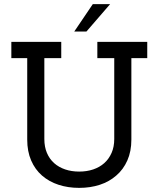

<svg xmlns="http://www.w3.org/2000/svg" viewBox="-20 -903 769 931"><path d="M544 -52Q510 -22 464 -7Q418 8 364 8Q310 8 264 -7Q218 -22 184 -51.5Q150 -81 131 -125Q112 -169 112 -226V-621H35V-700H277V-621H195V-229Q195 -191 207.5 -161.5Q220 -132 242.5 -112Q265 -92 296 -81.5Q327 -71 364 -71Q401 -71 432 -81.5Q463 -92 485.5 -112Q508 -132 521 -161.5Q534 -191 534 -229V-621H452V-700H694V-621H617V-226Q617 -169 597.5 -125Q578 -81 544 -52ZM399 -750H340Q363 -783 385 -816.5Q407 -850 430 -883H514Q485 -850 456.5 -816.5Q428 -783 399 -750Z"/></svg>

Font: Josefin Slab
Style: Bold
Weight: 700
Designer: Santiago Orozco
Foundry: Typemade
Version: Version 2.000